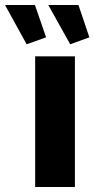

<svg xmlns="http://www.w3.org/2000/svg" viewBox="-86 -751 379 771"><path d="M-65.9 -731H54.2L99.1 -601.1L21 -573.2ZM107.9 -731H229L272.9 -601.1L195.8 -573.2ZM55.2 0V-524.9H214.8V0Z"/></svg>

Font: Rawline ExtraBold
Style: Regular
Weight: 800
Designer: Matt McInerney, Pablo Impallari, Rodrigo Fuenzalida
Foundry: Matt McInerney, Pablo Impallari, Rodrigo Fuenzalida
Version: Version 4.020;PS 004.020;hotconv 1.0.88;makeotf.lib2.5.64775